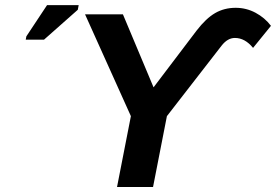

<svg xmlns="http://www.w3.org/2000/svg" viewBox="-20 -745 1100 765"><path d="M918.9 -713.9Q961.4 -713.9 998.3 -694.1Q1035.2 -674.3 1059.6 -642.1L988.3 -554.2Q956.1 -593.8 916 -593.8Q901.4 -593.8 888.2 -586.2Q875 -578.6 862.8 -563L645 -282.2L589.8 0H446.3L501.5 -282.2L318.8 -688H469.7L591.8 -397L763.2 -623Q800.8 -671.9 837.2 -692.9Q873.5 -713.9 918.9 -713.9ZM290 -706.1 155.3 -586.9H82.5L85 -600.1L167.5 -724.6H293.5Z"/></svg>

Font: Arimo
Style: Italic
Weight: 400
Italic angle: -12°
Designer: Steve Matteson
Foundry: Monotype Imaging Inc.
Version: Version 1.33